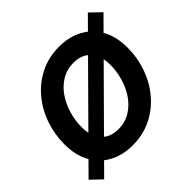

<svg xmlns="http://www.w3.org/2000/svg" viewBox="-197 -954 1181 1181"><g transform="rotate(-45 393.5 -363.5)"><path d="M339.4 11.2Q252 11.2 185.8 -24.9Q119.6 -61 82.8 -128.4Q45.9 -195.8 45.9 -289.6Q45.9 -377.9 74.2 -458.7Q102.5 -539.6 155.8 -602.8Q209 -666 283 -702.4Q356.9 -738.8 447.8 -738.8Q535.2 -738.8 601.1 -702.6Q667 -666.5 704.1 -599.4Q741.2 -532.2 741.2 -437.5Q741.2 -348.1 712.4 -267.3Q683.6 -186.5 630.1 -123.8Q576.7 -61 502.9 -24.9Q429.2 11.2 339.4 11.2ZM345.7 -121.1Q405.3 -121.1 450.9 -148.9Q496.6 -176.8 528.1 -222.9Q559.6 -269 575.7 -325Q591.8 -380.9 591.8 -437Q591.8 -492.2 573.2 -529.8Q554.7 -567.4 521 -586.9Q487.3 -606.4 441.4 -606.4Q382.3 -606.4 336.4 -578.6Q290.5 -550.8 259.3 -504.6Q228 -458.5 211.7 -402.8Q195.3 -347.2 195.3 -290.5Q195.3 -235.8 213.9 -198Q232.4 -160.2 266.1 -140.6Q299.8 -121.1 345.7 -121.1ZM66.4 34.7 -2.9 -31.7 721.2 -762.2 790.5 -695.3Z"/></g></svg>

Font: Inter 28pt
Style: Bold Italic
Weight: 700
Italic angle: -9.3988°
Designer: Rasmus Andersson
Foundry: rsms
Version: Version 4.001;git-66647c0bb